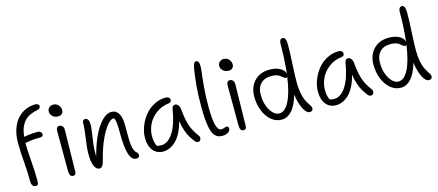

<svg xmlns="http://www.w3.org/2000/svg" viewBox="-53 -1312 4285 1877"><g transform="rotate(-15 2089.0 -373.5)"><path d="M131.8 13.2Q111.3 13.2 100.1 -2.2Q88.9 -17.6 88.9 -45.9Q88.9 -137.2 79.8 -250.7Q70.8 -364.3 70.8 -439Q70.8 -514.6 91.3 -576.2Q111.8 -637.7 147.7 -677.5Q183.6 -717.3 230.5 -738.5Q277.3 -759.8 331.1 -759.8Q344.7 -759.8 356.9 -752.7Q369.1 -745.6 369.1 -732.9Q369.1 -707 335 -700.2Q284.7 -690.4 249.3 -670.9Q213.9 -651.4 192.6 -622.3Q171.4 -593.3 160.4 -559.6Q149.4 -525.9 145 -481Q215.8 -494.1 280.8 -494.1Q301.8 -494.1 313.5 -483.4Q325.2 -472.7 325.2 -458Q325.2 -434.1 288.1 -434.1Q248 -434.1 218.8 -431.4Q189.5 -428.7 167.2 -424.6Q145 -420.4 141.1 -419.9V-396Q141.1 -357.4 150.1 -241.5Q159.2 -125.5 159.2 -28.8Q159.2 -4.9 152.6 4.2Q146 13.2 131.8 13.2ZM518.1 -587.9Q485.8 -587.9 463.4 -607.9Q440.9 -627.9 440.9 -657.2Q440.9 -680.2 457.5 -696Q474.1 -711.9 499 -711.9Q531.7 -711.9 551.8 -689.2Q571.8 -666.5 571.8 -636.2Q571.8 -617.7 558.3 -602.8Q544.9 -587.9 518.1 -587.9ZM509.8 11.2Q489.7 11.2 481 -4.2Q472.2 -19.5 472.2 -53.2Q472.2 -178.2 471.7 -295.2Q471.2 -412.1 471.2 -454.1Q471.2 -473.6 479.5 -484.9Q487.8 -496.1 503.9 -496.1Q522 -496.1 534.2 -482.4Q546.4 -468.8 546.9 -444.8Q547.4 -403.3 543.2 -230.7Q539.1 -58.1 539.1 -21Q539.1 11.2 509.8 11.2Z M1148.9 8.8Q1059.1 8.8 1059.1 -265.1Q1059.1 -341.3 1055.4 -375.7Q1051.8 -410.2 1042 -428.2Q1039.1 -429.2 1031.7 -429.2Q1011.2 -429.2 984.4 -402.1Q957.5 -375 930.2 -328.9Q902.8 -282.7 876.2 -214.8Q849.6 -147 831.1 -71.8Q820.3 -26.9 808.6 -9Q796.9 8.8 777.8 8.8Q744.1 8.8 726.1 -35.2Q708 -79.1 708 -150.9Q708 -221.2 722.4 -312.5Q736.8 -403.8 736.8 -464.8Q736.8 -478 743.9 -486.6Q751 -495.1 763.7 -495.1Q803.7 -495.1 803.7 -429.2Q803.7 -397 795.7 -349.4Q787.6 -301.8 780.5 -241.5Q773.4 -181.2 774.9 -113.8Q824.2 -296.9 892.8 -396.5Q961.4 -496.1 1031.7 -496.1Q1077.6 -496.1 1102.3 -455.1Q1127 -414.1 1127 -341.8Q1127 -195.8 1128.9 -164.1Q1134.3 -84 1161.6 -55.7Q1164.6 -52.2 1168 -49.8Q1182.6 -38.1 1182.6 -18.1Q1182.6 -6.3 1174.6 1.2Q1166.5 8.8 1148.9 8.8Z M1422.9 9.8Q1357.9 9.8 1320.3 -37.1Q1282.7 -84 1282.7 -163.1Q1282.7 -221.7 1305.4 -281Q1328.1 -340.3 1366.5 -387.7Q1404.8 -435.1 1461.2 -464.6Q1517.6 -494.1 1579.6 -494.1Q1598.1 -494.1 1609.9 -485.1Q1621.6 -476.1 1621.6 -460Q1621.6 -434.1 1591.8 -431.2Q1521.5 -422.9 1466.3 -382.6Q1411.1 -342.3 1382.3 -284.4Q1353.5 -226.6 1353.5 -163.1Q1353.5 -133.8 1357.4 -112.3Q1361.3 -90.8 1372.6 -63Q1388.2 -54.2 1418.5 -54.2Q1487.3 -54.2 1539.8 -135.3Q1592.3 -216.3 1616.7 -367.2Q1623 -403.8 1649.9 -403.8Q1669.4 -403.8 1682.6 -385.7Q1695.8 -367.7 1697.8 -337.9Q1706.5 -240.2 1727.1 -178.2Q1747.6 -116.2 1796.9 -50.8Q1810.1 -33.7 1803 -13.4Q1795.9 6.8 1777.8 6.8Q1764.6 6.8 1756.6 2Q1748.5 -2.9 1740.7 -14.2Q1716.3 -47.4 1701.7 -71.5Q1687 -95.7 1671.6 -139.9Q1656.2 -184.1 1648.4 -238.8Q1632.3 -173.8 1606.7 -124.5Q1581.1 -75.2 1550.5 -46.6Q1520 -18.1 1488 -4.2Q1456.1 9.8 1422.9 9.8Z M2025.4 11.2Q1999 11.2 1980.7 5.1Q1962.4 -1 1944.6 -20.8Q1926.8 -40.5 1916.3 -75.9Q1905.8 -111.3 1899.4 -171.6Q1893.1 -231.9 1893.1 -316.9Q1893.1 -435.5 1900.1 -516.4Q1907.2 -597.2 1921.4 -690.9Q1927.7 -729 1936.3 -744.4Q1944.8 -759.8 1958.5 -759.8Q1989.3 -759.8 1989.3 -701.2Q1989.3 -675.3 1982.4 -624.5Q1975.6 -573.7 1968.5 -489.3Q1961.4 -404.8 1961.4 -296.9Q1961.4 -53.2 2025.4 -53.2Q2043.5 -53.2 2057.9 -59.6Q2072.3 -65.9 2078.1 -65.9Q2102.1 -65.9 2102.1 -40Q2102.1 -19 2078.4 -3.9Q2054.7 11.2 2025.4 11.2Z M2243.2 -587.9Q2210.9 -587.9 2188.5 -607.9Q2166 -627.9 2166 -657.2Q2166 -680.2 2182.6 -696Q2199.2 -711.9 2224.1 -711.9Q2256.8 -711.9 2277.1 -689.2Q2297.4 -666.5 2297.4 -636.2Q2297.4 -617.7 2283.7 -602.8Q2270 -587.9 2243.2 -587.9ZM2235.4 11.2Q2215.3 11.2 2206.3 -4.2Q2197.3 -19.5 2197.3 -53.2Q2197.3 -178.2 2196.8 -295.2Q2196.3 -412.1 2196.3 -454.1Q2196.3 -473.6 2204.6 -484.9Q2212.9 -496.1 2229 -496.1Q2247.1 -496.1 2259.3 -482.4Q2271.5 -468.8 2272 -444.8Q2272.5 -403.3 2268.3 -230.7Q2264.2 -58.1 2264.2 -21Q2264.2 11.2 2235.4 11.2Z M2622.1 8.8Q2564 8.8 2517.1 -30.8Q2470.2 -70.3 2444.6 -136Q2418.9 -201.7 2418.9 -278.8Q2418.9 -376 2477.3 -435.5Q2535.6 -495.1 2630.9 -495.1Q2693.8 -495.1 2735.8 -471.7Q2777.8 -448.2 2785.2 -412.1Q2800.8 -547.9 2800.8 -707Q2800.8 -759.8 2835 -759.8Q2869.1 -759.8 2869.1 -687Q2869.1 -607.4 2862.5 -490.7Q2856 -374 2856 -308.1Q2856 -247.6 2864.5 -200.4Q2873 -153.3 2885.3 -126.7Q2897.5 -100.1 2909.7 -81.3Q2921.9 -62.5 2930.4 -48.1Q2939 -33.7 2939 -21Q2939 -9.8 2930.7 -1Q2922.4 7.8 2905.8 7.8Q2872.1 7.8 2842.5 -50.5Q2813 -108.9 2801.8 -196.8Q2771 -90.8 2724.9 -41Q2678.7 8.8 2622.1 8.8ZM2484.9 -278.8Q2484.9 -186.5 2524.7 -121.3Q2564.5 -56.2 2615.7 -56.2Q2672.4 -56.2 2715.6 -140.1Q2758.8 -224.1 2780.8 -381.8Q2776.4 -376 2767.1 -376Q2757.3 -376 2748.8 -381.6Q2740.2 -387.2 2731.7 -395.3Q2723.1 -403.3 2711.9 -411.1Q2700.7 -418.9 2679.9 -424.6Q2659.2 -430.2 2631.8 -430.2Q2561 -430.2 2522.9 -389.9Q2484.9 -349.6 2484.9 -278.8Z M3172.9 9.8Q3107.9 9.8 3070.3 -37.1Q3032.7 -84 3032.7 -163.1Q3032.7 -221.7 3055.4 -281Q3078.1 -340.3 3116.5 -387.7Q3154.8 -435.1 3211.2 -464.6Q3267.6 -494.1 3329.6 -494.1Q3348.1 -494.1 3359.9 -485.1Q3371.6 -476.1 3371.6 -460Q3371.6 -434.1 3341.8 -431.2Q3271.5 -422.9 3216.3 -382.6Q3161.1 -342.3 3132.3 -284.4Q3103.5 -226.6 3103.5 -163.1Q3103.5 -133.8 3107.4 -112.3Q3111.3 -90.8 3122.6 -63Q3138.2 -54.2 3168.5 -54.2Q3237.3 -54.2 3289.8 -135.3Q3342.3 -216.3 3366.7 -367.2Q3373 -403.8 3399.9 -403.8Q3419.4 -403.8 3432.6 -385.7Q3445.8 -367.7 3447.8 -337.9Q3456.5 -240.2 3477.1 -178.2Q3497.6 -116.2 3546.9 -50.8Q3560.1 -33.7 3553 -13.4Q3545.9 6.8 3527.8 6.8Q3514.6 6.8 3506.6 2Q3498.5 -2.9 3490.7 -14.2Q3466.3 -47.4 3451.7 -71.5Q3437 -95.7 3421.6 -139.9Q3406.2 -184.1 3398.4 -238.8Q3382.3 -173.8 3356.7 -124.5Q3331.1 -75.2 3300.5 -46.6Q3270 -18.1 3238 -4.2Q3206.1 9.8 3172.9 9.8Z M3828.6 8.8Q3770.5 8.8 3723.6 -30.8Q3676.8 -70.3 3651.1 -136Q3625.5 -201.7 3625.5 -278.8Q3625.5 -376 3683.8 -435.5Q3742.2 -495.1 3837.4 -495.1Q3900.4 -495.1 3942.4 -471.7Q3984.4 -448.2 3991.7 -412.1Q4007.3 -547.9 4007.3 -707Q4007.3 -759.8 4041.5 -759.8Q4075.7 -759.8 4075.7 -687Q4075.7 -607.4 4069.1 -490.7Q4062.5 -374 4062.5 -308.1Q4062.5 -247.6 4071 -200.4Q4079.6 -153.3 4091.8 -126.7Q4104 -100.1 4116.2 -81.3Q4128.4 -62.5 4137 -48.1Q4145.5 -33.7 4145.5 -21Q4145.5 -9.8 4137.2 -1Q4128.9 7.8 4112.3 7.8Q4078.6 7.8 4049.1 -50.5Q4019.5 -108.9 4008.3 -196.8Q3977.5 -90.8 3931.4 -41Q3885.3 8.8 3828.6 8.8ZM3691.4 -278.8Q3691.4 -186.5 3731.2 -121.3Q3771 -56.2 3822.3 -56.2Q3878.9 -56.2 3922.1 -140.1Q3965.3 -224.1 3987.3 -381.8Q3982.9 -376 3973.6 -376Q3963.9 -376 3955.3 -381.6Q3946.8 -387.2 3938.2 -395.3Q3929.7 -403.3 3918.5 -411.1Q3907.2 -418.9 3886.5 -424.6Q3865.7 -430.2 3838.4 -430.2Q3767.6 -430.2 3729.5 -389.9Q3691.4 -349.6 3691.4 -278.8Z"/></g></svg>

Font: Shantell Sans Normal
Style: Regular
Weight: 300
Designer: Stephen Nixon, Anya Danilova, Shantell Martin
Foundry: Arrow Type
Version: Version 1.006;[559af2be0]